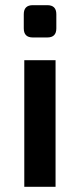

<svg xmlns="http://www.w3.org/2000/svg" viewBox="-20 -723 309 743"><path d="M163 -703Q198 -703 198 -668V-613Q198 -578 163 -578H107Q72 -578 72 -613V-668Q72 -703 107 -703ZM195 -490V0H74V-490Z"/></svg>

Font: Exo 2 Semi Bold
Style: Regular
Weight: 600
Designer: Natanael Gama
Version: Version 1.001;PS 001.001;hotconv 1.0.88;makeotf.lib2.5.64775